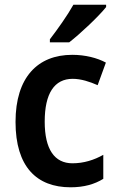

<svg xmlns="http://www.w3.org/2000/svg" viewBox="-20 -786 497 816"><path d="M431 -756V-766H292C267 -721 225 -662 192 -619V-606H274C322 -643 401 -718 431 -756ZM280 10C337 10 382 -3 419 -26V-128C380 -106 336 -92 288 -92C212 -92 170 -151 170 -269C170 -389 211 -451 289 -451C324 -451 361 -439 395 -424L430 -520C393 -540 342 -553 287 -553C140 -553 46 -457 46 -268C46 -77 136 10 280 10Z"/></svg>

Font: Noto Sans Lao Looped SemiCondensed SemiBold
Style: Regular
Weight: 600
Width: 4
Designer: Mark Frömberg, Ben Mitchell
Foundry: The Fontpad Ltd
Version: Version 1.002